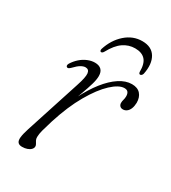

<svg xmlns="http://www.w3.org/2000/svg" viewBox="-159 -709 715 801"><g transform="rotate(30 198.5 -308.5)"><path d="M71.5 -373Q67.5 -375 67 -379.5Q66.5 -384 70 -390Q81 -407.5 96 -420.8Q111 -434 128.5 -441.2Q146 -448.5 163 -448.5Q183 -448.5 193.8 -438.2Q204.5 -428 204.5 -407.5Q204.5 -390.5 197.5 -366.8Q190.5 -343 179.8 -313.8Q169 -284.5 156.8 -250.5Q144.5 -216.5 133.5 -178L125.5 -178.5Q144 -236.5 168.8 -285.8Q193.5 -335 222.2 -371.5Q251 -408 281.5 -428Q312 -448 341.5 -448Q369 -448 383 -432.2Q397 -416.5 397 -390Q396.5 -373.5 391.8 -361.8Q387 -350 378.8 -343.8Q370.5 -337.5 360.5 -337.5Q351 -337.5 345.8 -343.2Q340.5 -349 340.5 -357.5Q340.5 -366 343 -374Q345.5 -382 345.5 -392Q345.5 -404 340.2 -411Q335 -418 322.5 -418Q296.5 -418 261.5 -385.5Q226.5 -353 191.5 -292.2Q156.5 -231.5 129.5 -146.5Q118.5 -111 113.5 -92Q108.5 -73 108.5 -59Q108.5 -50 111.8 -43.8Q115 -37.5 118.5 -32.2Q122 -27 122 -21Q122 -13 115.5 -6.2Q109 0.5 98.2 4.2Q87.5 8 74 8Q60 8 53.8 0.5Q47.5 -7 49.2 -23.8Q51 -40.5 60 -68.5L145 -331Q160 -376 157.8 -394Q155.5 -412 138.5 -412Q129 -412 117 -405.2Q105 -398.5 88 -380.5Q83 -375.5 79 -373.5Q75 -371.5 71.5 -373ZM278.5 -584Q247.5 -584 221.8 -566.2Q196 -548.5 174 -508Q169 -499 162.5 -499Q159.5 -499 157.8 -502.2Q156 -505.5 157.5 -511.5Q173.5 -562 209 -593.5Q244.5 -625 289.5 -625Q334.5 -625 353.5 -593.5Q372.5 -562 362 -510.5Q360.5 -505 357.2 -502Q354 -499 350.5 -499Q344.5 -499 343.5 -508Q344 -548 327.5 -566Q311 -584 278.5 -584Z"/></g></svg>

Font: Fraunces 72pt Soft Wonky ExtraLight
Style: Italic
Weight: 250
Italic angle: -16°
Version: Version 1.000;[b76b70a41]